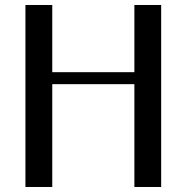

<svg xmlns="http://www.w3.org/2000/svg" viewBox="-20 -746 745 766"><path d="M623 0H516.1V-410.2H188.5V0H81.5V-726.1H188.5V-458H516.1V-726.1H623Z"/></svg>

Font: Federov2
Style: Regular
Weight: 400
Designer: Olexa M. Volochay | Cyreal.org
Foundry: Olexa M. Volochay | Cyreal.org
Version: Version 1.000